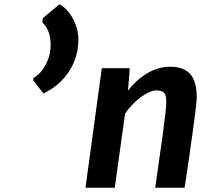

<svg xmlns="http://www.w3.org/2000/svg" viewBox="-20 -875 995 895"><path d="M182 -439.5 135 -501 136 -512Q156.5 -522 174.8 -545.2Q193 -568.5 204.5 -599.5Q216 -630.5 216 -664.5Q216 -703 205.2 -729.2Q194.5 -755.5 177.5 -770.5L179.5 -790.5L257 -855Q278 -845 298.5 -820.2Q319 -795.5 332.2 -761.5Q345.5 -727.5 345.5 -689.5Q345.5 -633.5 324.5 -584.5Q303.5 -535.5 266.5 -498.2Q229.5 -461 182 -439.5ZM378.5 0 454.5 -557H585L576.5 -452Q615.5 -503.5 667 -533.8Q718.5 -564 774 -564Q835 -564 866 -530.5Q897 -497 897 -420Q897 -408.5 894.2 -383Q891.5 -357.5 886.8 -323Q882 -288.5 877 -250.5Q875.5 -239 872.5 -218.5Q869.5 -198 865.8 -171.2Q862 -144.5 857.8 -114.8Q853.5 -85 849 -55.8Q844.5 -26.5 840.5 0H703.5Q708 -30 713.2 -68.2Q718.5 -106.5 725 -152Q731.5 -197.5 739 -250Q746.5 -307 750.8 -344Q755 -381 755 -401Q755.5 -431 744.8 -442.2Q734 -453.5 710 -453.5Q693.5 -453.5 673.2 -444.2Q653 -435 632.5 -419.2Q612 -403.5 594 -384.2Q576 -365 563 -345L515 0Z"/></svg>

Font: Merriweather Sans SemiBold
Style: Italic
Weight: 600
Italic angle: -7.5°
Designer: Eben Sorkin
Foundry: Eben Sorkin
Version: Version 2.001